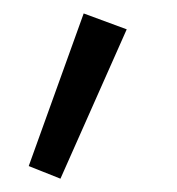

<svg xmlns="http://www.w3.org/2000/svg" viewBox="-20 -118 267 290"><path d="M171.4 -73.7 71.3 151.9 23.4 132.8 106.4 -97.7Z"/></svg>

Font: NMS Futura Pro Book
Style: Regular
Weight: 400
Designer: Blend3rman
Version: Version 0.1